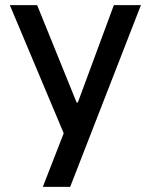

<svg xmlns="http://www.w3.org/2000/svg" viewBox="-20 -524 592 755"><path d="M18.6 -503.9H126L281.2 -121.1H286.1L427.7 -503.9H534.2L255.9 210.9H148.4L230.5 0Z"/></svg>

Font: Wanted Sans Medium
Style: Regular
Weight: 500
Designer: Original Design by Kil Hyung-jin and Kang Hanbin, Wanted Lab, Inc; Hangeul from Source Han Sans by Jang Soo-young and Ka
Foundry: Wanted Lab, Inc.
Version: Version 1.001